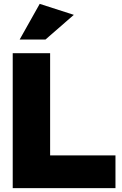

<svg xmlns="http://www.w3.org/2000/svg" viewBox="-20 -976 635 996"><path d="M240 -700H46V0H579V-170H240ZM82 -771H216L363 -899L186 -956Z"/></svg>

Font: Geom Black
Style: Bold
Weight: 900
Version: Version 1.102